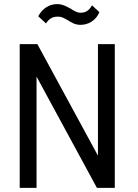

<svg xmlns="http://www.w3.org/2000/svg" viewBox="-20 -915 670 935"><path d="M76 0H158V-542L452 0H539V-700H457V-157L162 -700H76ZM166 -836 204 -801C221 -826 237 -834 263 -834C281 -834 291 -827 311 -816C328 -805 346 -794 372 -794C409 -794 447 -814 464 -856L428 -889C412 -860 393 -853 372 -853C355 -853 341 -862 324 -873C304 -883 285 -895 259 -895C220 -895 188 -875 166 -836Z"/></svg>

Font: Vanilla Cream Book
Style: Regular
Weight: 400
Designer: Jeremy Tribby, Jinavaṁso
Foundry: Tribby Type
Version: Version 1.422;Glyphs 3.1.2 (3151)